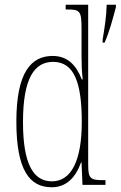

<svg xmlns="http://www.w3.org/2000/svg" viewBox="-20 -780 509 810"><path d="M198 10C260 10 299 -31 322 -95H324L328 0H425V-20H415C361 -20 352 -27 352 -86V-760H257V-740H262C318 -740 324 -735 324 -656V-544C324 -509 325 -476 329 -445H325C302 -504 266 -544 202 -544C112 -544 49 -476 49 -267C49 -60 106 10 198 10ZM413 -613V-600H421C440 -640 458 -708 469 -750V-760H430C429 -709 421 -662 413 -613ZM199 -15C121 -15 77 -87 77 -265C77 -452 126 -519 204 -519C294 -519 325 -429 325 -265C325 -103 281 -15 199 -15Z"/></svg>

Font: Noto Serif Sinhala ExtraCondensed Thin
Style: Regular
Weight: 100
Width: 2
Designer: Jelle Bosma - Monotype Design Team
Foundry: Monotype Imaging Inc.
Version: Version 2.007